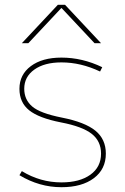

<svg xmlns="http://www.w3.org/2000/svg" viewBox="-20 -770 522 800"><path d="M401 -590H374L237 -736H235L98 -590H71L221 -750H251ZM406 -490 397 -472Q317 -510 236 -510Q165 -510 123 -480Q81 -450 81 -400Q81 -355 114 -326.5Q147 -298 238 -280Q334 -261 377.5 -225.5Q421 -190 421 -130Q421 -65 371 -27.5Q321 10 236 10Q144 10 61 -40L71 -57Q148 -10 236 -10Q312 -10 356.5 -42Q401 -74 401 -130Q401 -182 362 -212.5Q323 -243 234 -260Q142 -278 101.5 -310.5Q61 -343 61 -400Q61 -459 108.5 -494.5Q156 -530 236 -530Q323 -530 406 -490Z"/></svg>

Font: Mplus 1p Thin
Style: Regular
Weight: 250
Version: Version 1.061